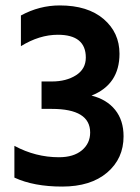

<svg xmlns="http://www.w3.org/2000/svg" viewBox="-20 -682 516 707"><path d="M435 -180Q435 -98 374.5 -46.5Q314 5 209 5Q104 5 33 -28V-145Q111 -103 197 -103Q251 -103 281.5 -128.5Q312 -154 312 -194Q312 -281 171 -281H133V-382H171Q224 -382 260 -405Q296 -428 296 -470Q296 -554 193 -554Q125 -554 57 -512V-625Q125 -662 200 -662Q303 -662 361.5 -612Q420 -562 420 -484Q420 -371 317 -330Q373 -316 404 -277.5Q435 -239 435 -180Z"/></svg>

Font: Hind Colombo SemiBold
Style: Regular
Weight: 600
Designer: Jyotish Sonowal, Aditi Pimprikar
Foundry: Indian Type Foundry
Version: Version 1.000;PS 1.0;hotconv 1.0.86;makeotf.lib2.5.63406; tt